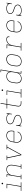

<svg xmlns="http://www.w3.org/2000/svg" viewBox="2984 -3758 783 6790"><g transform="rotate(-90 3375.0 -363.5)"><path d="M20 0V-19H166L246 -501H111V-520H270L187 -19H322V0ZM280 -644Q273 -644 267.5 -646Q262 -648 258.5 -653Q255 -658 254 -664Q253 -670 254 -676Q254 -681 256.5 -685Q259 -689 262.5 -691.5Q266 -694 270.5 -695.5Q275 -697 280 -697Q286 -697 292 -694.5Q298 -692 301.5 -687Q305 -682 306 -676Q307 -670 306 -664Q305 -659 302.5 -655Q300 -651 296.5 -648.5Q293 -646 288.5 -645Q284 -644 280 -644Z M432 0V-19H503L583 -501H514V-520H607L590 -416Q604 -442 624.5 -464.5Q645 -487 670 -501.5Q695 -516 723.5 -522Q752 -528 779 -528Q807 -528 834.5 -521.5Q862 -515 883 -499Q904 -483 917.5 -459.5Q931 -436 937 -409Q943 -382 942 -353.5Q941 -325 936 -297L890 -19H959V0H798V-19H869L916 -300Q920 -325 921 -351Q922 -377 917 -401Q912 -425 900.5 -446Q889 -467 870.5 -482Q852 -497 827.5 -503Q803 -509 777 -509Q753 -509 728.5 -504Q704 -499 681 -487Q658 -475 639 -456.5Q620 -438 606.5 -415.5Q593 -393 585.5 -369.5Q578 -346 574 -321L524 -19H593V0Z M1282 0 1174 -501H1106V-520H1267V-501H1198L1268 -173Q1276 -137 1283.5 -100Q1291 -63 1298 -26Q1317 -63 1337 -100Q1357 -137 1377 -173L1555 -501H1489V-520H1650V-501H1579L1306 0Z M1898 8Q1869 8 1840.5 2Q1812 -4 1789.5 -19.5Q1767 -35 1752 -58Q1737 -81 1730 -108Q1723 -135 1723.5 -164.5Q1724 -194 1729 -223L1746 -323Q1750 -351 1759 -377.5Q1768 -404 1783.5 -428.5Q1799 -453 1821.5 -473Q1844 -493 1869.5 -505.5Q1895 -518 1923 -523Q1951 -528 1978 -528Q2007 -528 2035 -521.5Q2063 -515 2085.5 -500Q2108 -485 2122.5 -461.5Q2137 -438 2144 -411Q2151 -384 2150 -355Q2149 -326 2144 -297L2137 -251H1755L1750 -220Q1745 -194 1744.5 -167.5Q1744 -141 1749.5 -117Q1755 -93 1768.5 -72Q1782 -51 1802 -36.5Q1822 -22 1847 -16.5Q1872 -11 1898 -11Q1928 -11 1958.5 -16.5Q1989 -22 2017.5 -37.5Q2046 -53 2066.5 -78.5Q2087 -104 2095 -134H2116Q2107 -100 2084.5 -71Q2062 -42 2031 -23.5Q2000 -5 1966 1.5Q1932 8 1898 8ZM1758 -269H2119L2124 -300Q2128 -326 2129 -352Q2130 -378 2124.5 -402.5Q2119 -427 2106 -448Q2093 -469 2073.5 -483Q2054 -497 2028.5 -503Q2003 -509 1977 -509Q1953 -509 1927.5 -504.5Q1902 -500 1878.5 -488Q1855 -476 1835 -457.5Q1815 -439 1800.5 -416.5Q1786 -394 1778 -369.5Q1770 -345 1766 -320Z M2496 8Q2496 8 2495.5 8Q2495 8 2495 8Q2471 8 2446 5Q2421 2 2399 -6.5Q2377 -15 2359 -30.5Q2341 -46 2332 -67L2321 0H2300L2330 -181H2351L2344 -136Q2340 -116 2343 -96.5Q2346 -77 2357 -61.5Q2368 -46 2384 -36Q2400 -26 2418 -20.5Q2436 -15 2456 -13Q2476 -11 2496 -11Q2496 -11 2496.5 -11Q2497 -11 2497 -11Q2515 -11 2533.5 -12.5Q2552 -14 2571 -18Q2590 -22 2608.5 -29.5Q2627 -37 2643 -49Q2659 -61 2670.5 -77.5Q2682 -94 2685 -113Q2689 -134 2682.5 -153.5Q2676 -173 2663.5 -187.5Q2651 -202 2634 -212Q2617 -222 2598.5 -229Q2580 -236 2561 -242Q2542 -248 2523 -254Q2504 -260 2485.5 -267Q2467 -274 2449.5 -283.5Q2432 -293 2417.5 -305.5Q2403 -318 2392.5 -334Q2382 -350 2377.5 -370Q2373 -390 2376 -411Q2379 -431 2390 -449.5Q2401 -468 2417.5 -482Q2434 -496 2453.5 -505Q2473 -514 2493 -519Q2513 -524 2533.5 -526Q2554 -528 2574 -528Q2599 -528 2624 -525Q2649 -522 2671.5 -513Q2694 -504 2713 -489Q2732 -474 2741 -452L2752 -520H2773L2743 -339H2722L2730 -384Q2733 -404 2730 -423.5Q2727 -443 2716.5 -458Q2706 -473 2690 -483.5Q2674 -494 2655.5 -499.5Q2637 -505 2617 -507Q2597 -509 2578 -509Q2560 -509 2541.5 -507.5Q2523 -506 2505 -502Q2487 -498 2469 -490.5Q2451 -483 2436 -471Q2421 -459 2410 -442.5Q2399 -426 2396 -407Q2393 -387 2399 -367.5Q2405 -348 2417.5 -333Q2430 -318 2447 -308Q2464 -298 2482.5 -291Q2501 -284 2520 -278Q2539 -272 2558 -266Q2577 -260 2595.5 -253Q2614 -246 2631.5 -237Q2649 -228 2664 -215.5Q2679 -203 2689.5 -186.5Q2700 -170 2704.5 -150.5Q2709 -131 2706 -110Q2702 -89 2690 -69.5Q2678 -50 2660 -36.5Q2642 -23 2621.5 -14Q2601 -5 2579.5 -0.5Q2558 4 2537.5 6Q2517 8 2496 8Z M3118 0Q3100 0 3082.5 -3Q3065 -6 3050.5 -14Q3036 -22 3025 -35Q3014 -48 3008.5 -64Q3003 -80 3003 -98Q3003 -116 3006 -134L3067 -501H2931V-520H3070L3106 -735H3127L3091 -520H3277V-501H3088L3027 -131Q3023 -109 3025.5 -87Q3028 -65 3041 -48.5Q3054 -32 3075 -25.5Q3096 -19 3118 -19H3192V0Z M3320 0V-19H3466L3546 -501H3411V-520H3570L3487 -19H3622V0ZM3580 -644Q3573 -644 3567.5 -646Q3562 -648 3558.5 -653Q3555 -658 3554 -664Q3553 -670 3554 -676Q3554 -681 3556.5 -685Q3559 -689 3562.5 -691.5Q3566 -694 3570.5 -695.5Q3575 -697 3580 -697Q3586 -697 3592 -694.5Q3598 -692 3601.5 -687Q3605 -682 3606 -676Q3607 -670 3606 -664Q3605 -659 3602.5 -655Q3600 -651 3596.5 -648.5Q3593 -646 3588.5 -645Q3584 -644 3580 -644Z M3989 8Q3960 8 3932.5 1.5Q3905 -5 3883.5 -21Q3862 -37 3848.5 -60.5Q3835 -84 3829 -110.5Q3823 -137 3823.5 -166Q3824 -195 3829 -223L3846 -323Q3850 -350 3859 -377Q3868 -404 3883.5 -428Q3899 -452 3921 -472Q3943 -492 3968.5 -505Q3994 -518 4021.5 -523Q4049 -528 4076 -528Q4106 -528 4133.5 -520.5Q4161 -513 4182 -495.5Q4203 -478 4215.5 -453Q4228 -428 4233 -400L4285 -716H4216V-735H4309L4190 -19H4259V0H4166L4184 -105Q4169 -78 4148 -55.5Q4127 -33 4101 -18.5Q4075 -4 4046 2Q4017 8 3989 8ZM3995 -11Q4019 -11 4044 -15.5Q4069 -20 4092 -32.5Q4115 -45 4134 -63.5Q4153 -82 4166.5 -104Q4180 -126 4187.5 -150Q4195 -174 4199 -199L4216 -299Q4220 -325 4221 -350.5Q4222 -376 4217 -400Q4212 -424 4200.5 -445.5Q4189 -467 4170 -482Q4151 -497 4127 -503Q4103 -509 4077 -509Q4051 -509 4026 -504.5Q4001 -500 3977.5 -488Q3954 -476 3934 -457.5Q3914 -439 3900 -416.5Q3886 -394 3878 -369.5Q3870 -345 3866 -320L3850 -220Q3845 -194 3844.5 -168Q3844 -142 3849.5 -118Q3855 -94 3867.5 -72.5Q3880 -51 3900 -37Q3920 -23 3944.5 -17Q3969 -11 3995 -11Z M4596 8Q4567 8 4539 1.5Q4511 -5 4488.5 -20Q4466 -35 4451 -58.5Q4436 -82 4429.5 -109Q4423 -136 4423.5 -165Q4424 -194 4429 -223L4446 -323Q4450 -351 4459 -377.5Q4468 -404 4483.5 -428.5Q4499 -453 4521 -473Q4543 -493 4569 -505.5Q4595 -518 4623 -524.5Q4651 -531 4678 -531Q4706 -531 4734 -523.5Q4762 -516 4784.5 -500.5Q4807 -485 4822 -462Q4837 -439 4844 -411.5Q4851 -384 4850 -355Q4849 -326 4844 -297L4828 -197Q4823 -169 4814 -142.5Q4805 -116 4789.5 -91.5Q4774 -67 4752 -47Q4730 -27 4704 -14.5Q4678 -2 4650.5 3Q4623 8 4596 8ZM4596 -11Q4621 -11 4646.5 -15.5Q4672 -20 4695.5 -32Q4719 -44 4739 -62.5Q4759 -81 4773 -103.5Q4787 -126 4795 -150.5Q4803 -175 4807 -200L4824 -300Q4828 -326 4829 -352.5Q4830 -379 4824 -403.5Q4818 -428 4805 -449Q4792 -470 4771.5 -484Q4751 -498 4726 -503.5Q4701 -509 4675 -509Q4650 -509 4625 -504Q4600 -499 4576.5 -487Q4553 -475 4533.5 -456.5Q4514 -438 4500 -416Q4486 -394 4478 -369.5Q4470 -345 4466 -320L4450 -220Q4445 -194 4444.5 -168Q4444 -142 4449.5 -117.5Q4455 -93 4467.5 -72Q4480 -51 4500 -37Q4520 -23 4545 -17Q4570 -11 4596 -11Z M4980 0V-19H5095L5175 -501H5063V-520H5199L5179 -398Q5192 -425 5211.5 -450.5Q5231 -476 5256.5 -494Q5282 -512 5311.5 -520Q5341 -528 5371 -528Q5387 -528 5403 -527Q5419 -526 5433 -521.5Q5447 -517 5459 -507.5Q5471 -498 5476 -484Q5481 -470 5480.5 -453.5Q5480 -437 5477 -421H5456Q5458 -434 5459 -447.5Q5460 -461 5456 -472.5Q5452 -484 5442.5 -492Q5433 -500 5421.5 -503.5Q5410 -507 5397 -508Q5384 -509 5371 -509Q5344 -509 5317 -502Q5290 -495 5266.5 -479Q5243 -463 5224.5 -440.5Q5206 -418 5193 -393Q5180 -368 5172.5 -342Q5165 -316 5161 -289L5116 -19H5252V0Z M5798 8Q5769 8 5740.5 2Q5712 -4 5689.5 -19.5Q5667 -35 5652 -58Q5637 -81 5630 -108Q5623 -135 5623.5 -164.5Q5624 -194 5629 -223L5646 -323Q5650 -351 5659 -377.5Q5668 -404 5683.5 -428.5Q5699 -453 5721.5 -473Q5744 -493 5769.5 -505.5Q5795 -518 5823 -523Q5851 -528 5878 -528Q5907 -528 5935 -521.5Q5963 -515 5985.5 -500Q6008 -485 6022.5 -461.5Q6037 -438 6044 -411Q6051 -384 6050 -355Q6049 -326 6044 -297L6037 -251H5655L5650 -220Q5645 -194 5644.5 -167.5Q5644 -141 5649.5 -117Q5655 -93 5668.5 -72Q5682 -51 5702 -36.5Q5722 -22 5747 -16.5Q5772 -11 5798 -11Q5828 -11 5858.5 -16.5Q5889 -22 5917.5 -37.5Q5946 -53 5966.5 -78.5Q5987 -104 5995 -134H6016Q6007 -100 5984.5 -71Q5962 -42 5931 -23.5Q5900 -5 5866 1.5Q5832 8 5798 8ZM5658 -269H6019L6024 -300Q6028 -326 6029 -352Q6030 -378 6024.5 -402.5Q6019 -427 6006 -448Q5993 -469 5973.5 -483Q5954 -497 5928.5 -503Q5903 -509 5877 -509Q5853 -509 5827.5 -504.5Q5802 -500 5778.5 -488Q5755 -476 5735 -457.5Q5715 -439 5700.5 -416.5Q5686 -394 5678 -369.5Q5670 -345 5666 -320Z M6396 8Q6396 8 6395.5 8Q6395 8 6395 8Q6371 8 6346 5Q6321 2 6299 -6.5Q6277 -15 6259 -30.5Q6241 -46 6232 -67L6221 0H6200L6230 -181H6251L6244 -136Q6240 -116 6243 -96.5Q6246 -77 6257 -61.5Q6268 -46 6284 -36Q6300 -26 6318 -20.5Q6336 -15 6356 -13Q6376 -11 6396 -11Q6396 -11 6396.5 -11Q6397 -11 6397 -11Q6415 -11 6433.5 -12.5Q6452 -14 6471 -18Q6490 -22 6508.5 -29.5Q6527 -37 6543 -49Q6559 -61 6570.5 -77.5Q6582 -94 6585 -113Q6589 -134 6582.5 -153.5Q6576 -173 6563.5 -187.5Q6551 -202 6534 -212Q6517 -222 6498.5 -229Q6480 -236 6461 -242Q6442 -248 6423 -254Q6404 -260 6385.5 -267Q6367 -274 6349.5 -283.5Q6332 -293 6317.5 -305.5Q6303 -318 6292.5 -334Q6282 -350 6277.5 -370Q6273 -390 6276 -411Q6279 -431 6290 -449.5Q6301 -468 6317.5 -482Q6334 -496 6353.5 -505Q6373 -514 6393 -519Q6413 -524 6433.5 -526Q6454 -528 6474 -528Q6499 -528 6524 -525Q6549 -522 6571.5 -513Q6594 -504 6613 -489Q6632 -474 6641 -452L6652 -520H6673L6643 -339H6622L6630 -384Q6633 -404 6630 -423.5Q6627 -443 6616.5 -458Q6606 -473 6590 -483.5Q6574 -494 6555.5 -499.5Q6537 -505 6517 -507Q6497 -509 6478 -509Q6460 -509 6441.5 -507.5Q6423 -506 6405 -502Q6387 -498 6369 -490.5Q6351 -483 6336 -471Q6321 -459 6310 -442.5Q6299 -426 6296 -407Q6293 -387 6299 -367.5Q6305 -348 6317.5 -333Q6330 -318 6347 -308Q6364 -298 6382.5 -291Q6401 -284 6420 -278Q6439 -272 6458 -266Q6477 -260 6495.5 -253Q6514 -246 6531.5 -237Q6549 -228 6564 -215.5Q6579 -203 6589.5 -186.5Q6600 -170 6604.5 -150.5Q6609 -131 6606 -110Q6602 -89 6590 -69.5Q6578 -50 6560 -36.5Q6542 -23 6521.5 -14Q6501 -5 6479.5 -0.5Q6458 4 6437.5 6Q6417 8 6396 8Z"/></g></svg>

Font: Iosevka Etoile Thin Oblique
Style: Regular
Weight: 100
Italic angle: -9°
Designer: Belleve Invis
Foundry: Belleve Invis
Version: Version 15.5.2; ttfautohint (v1.8.4)